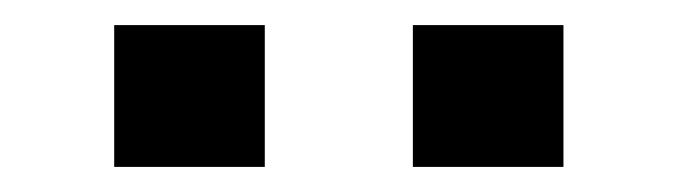

<svg xmlns="http://www.w3.org/2000/svg" viewBox="-20 -735 540 153"><path d="M309 -602V-715H429V-602ZM71 -602V-715H191V-602Z"/></svg>

Font: Nunito Sans 10pt Expanded SemiBold
Style: Regular
Weight: 600
Width: 7
Designer: Vernon Adams
Foundry: Vernon Adams
Version: Version 3.101;gftools[0.9.27]